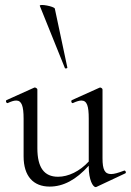

<svg xmlns="http://www.w3.org/2000/svg" viewBox="-20 -751 533 781"><path d="M182 8C237 8 289 -19 341 -77V-73C341 -19 358 10 369 10C370 10 371 10 373 9L490 -46C495 -49 490 -59 485 -57C461 -48 445 -43 432 -43C406 -43 397 -61 397 -107V-387C397 -391 391 -395 387 -395C386 -395 386 -395 384 -394L273 -344C267 -342 271 -329 277 -332C292 -339 303 -342 311 -342C334 -342 341 -320 341 -268V-94C304 -54 258 -32 216 -32C160 -32 132 -69 132 -148V-387C132 -391 125 -395 122 -395C120 -395 120 -395 118 -394L7 -344C1 -342 6 -329 12 -332C27 -339 37 -342 46 -342C68 -342 76 -320 76 -268V-115C76 -34 116 8 182 8ZM142 -727 244 -474C245 -471 255 -473 254 -476L203 -716C201 -725 138 -737 142 -727Z"/></svg>

Font: Cormorant Garamond
Style: Regular
Weight: 400
Designer: Christian Thalmann (Catharsis Fonts)
Foundry: Catharsis Fonts
Version: Version 4.002;Glyphs 3.4 (3410)